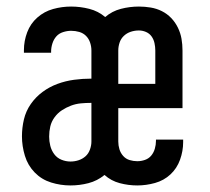

<svg xmlns="http://www.w3.org/2000/svg" viewBox="-20 -558 640 586"><path d="M195 8Q165 8 136 -1Q107 -10 86 -31.5Q65 -53 56 -82.5Q47 -112 47 -142Q47 -168 53 -193.5Q59 -219 74 -240.5Q89 -262 110 -277.5Q131 -293 155.5 -302Q180 -311 206 -314.5Q232 -318 258 -318H259V-404Q259 -416 255 -428Q251 -440 242.5 -448.5Q234 -457 222 -460.5Q210 -464 197 -464Q185 -464 172.5 -460Q160 -456 152 -447Q144 -438 140 -425.5Q136 -413 136 -401Q136 -400 136 -399Q136 -398 136 -397H53Q53 -399 53 -401Q53 -403 53 -405Q53 -433 63 -459.5Q73 -486 94 -504.5Q115 -523 142 -530.5Q169 -538 197 -538Q225 -538 252.5 -531Q280 -524 301 -506Q322 -524 349 -531Q376 -538 404 -538Q422 -538 440 -535Q458 -532 474 -524Q490 -516 502.5 -503Q515 -490 523 -473.5Q531 -457 534 -439.5Q537 -422 537 -404V-228H341V-126Q341 -114 344.5 -102.5Q348 -91 356 -82Q364 -73 375.5 -69.5Q387 -66 399 -66Q411 -66 422.5 -70Q434 -74 441.5 -83Q449 -92 452.5 -104Q456 -116 456 -128Q456 -129 456 -130Q456 -131 456 -132H539Q539 -130 539 -128Q539 -126 539 -124Q539 -97 529.5 -70.5Q520 -44 500 -25.5Q480 -7 453 0.5Q426 8 399 8Q372 8 345.5 1Q319 -6 299 -24Q277 -6 250 1Q223 8 195 8ZM341 -302H454V-404Q454 -415 451.5 -426.5Q449 -438 442.5 -447Q436 -456 425.5 -460.5Q415 -465 404 -465Q391 -465 379 -461Q367 -457 358 -448.5Q349 -440 345 -428Q341 -416 341 -404ZM195 -65Q208 -65 220 -69Q232 -73 241 -81Q250 -89 254.5 -101.5Q259 -114 259 -126V-244H258Q242 -244 226.5 -242.5Q211 -241 196.5 -235.5Q182 -230 169 -221.5Q156 -213 146.5 -200Q137 -187 133.5 -172Q130 -157 130 -141Q130 -127 133.5 -113Q137 -99 145.5 -87.5Q154 -76 167.5 -70.5Q181 -65 195 -65Z"/></svg>

Font: Iosevka Slab Extended
Style: Regular
Weight: 400
Width: 7
Monospace: yes
Designer: Belleve Invis
Foundry: Belleve Invis
Version: Version 11.1.1; ttfautohint (v1.8.3)